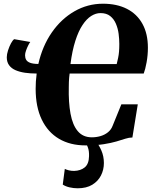

<svg xmlns="http://www.w3.org/2000/svg" viewBox="-20 -772 822 1034"><path d="M440.5 11Q358 11 297.8 -24.5Q237.5 -60 204.8 -128.2Q172 -196.5 172 -293.5Q172 -314.5 173.2 -333.2Q174.5 -352 177.5 -376Q143.5 -376 114.5 -380.2Q85.5 -384.5 63.2 -394.2Q41 -404 28.8 -421Q16.5 -438 16.5 -463.5Q16.5 -479.5 23.2 -500.5Q30 -521.5 39.2 -538.8Q48.5 -556 56.5 -561L143 -546Q138.5 -540.5 132 -527.5Q125.5 -514.5 120.2 -499.8Q115 -485 115 -474.5Q115 -460.5 120.8 -450.2Q126.5 -440 141.8 -434Q157 -428 186.5 -427.5Q208.5 -524.5 259.2 -597.5Q310 -670.5 381 -711.2Q452 -752 534.5 -752Q609.5 -752 663.8 -724.2Q718 -696.5 747.2 -643.5Q776.5 -590.5 776.5 -515Q776.5 -475 769.5 -436.5Q762.5 -398 754 -376H355Q353.5 -365 352.5 -354Q351.5 -343 351 -331Q350.5 -319 350.5 -304Q348.5 -220.5 359.8 -159.5Q371 -98.5 399 -65.5Q427 -32.5 474.5 -32.5Q499 -32.5 521.8 -39.2Q544.5 -46 561.5 -59.8Q578.5 -73.5 586.5 -94.5L633.5 -210H722L693 -31.5Q675.5 -31.5 655.2 -25Q635 -18.5 607.2 -10.2Q579.5 -2 539 4.5Q498.5 11 440.5 11ZM608.5 -427Q613 -445 616.2 -460.5Q619.5 -476 621 -493.8Q622.5 -511.5 622.5 -535.5Q622.5 -561.5 618.8 -590.2Q615 -619 604.2 -644.2Q593.5 -669.5 573.5 -685.5Q553.5 -701.5 521 -701.5Q496 -701.5 471.2 -686Q446.5 -670.5 424.5 -637.5Q402.5 -604.5 385.8 -552.2Q369 -500 359.5 -427ZM398 242Q376.5 242 354.8 237Q333 232 318 222L329 137.5Q337.5 142 350.5 145.2Q363.5 148.5 379 148.5Q414 147.5 436.2 129.5Q458.5 111.5 459.5 69.5Q460.5 40.5 453 21.2Q445.5 2 440 -9.5L475 -11.5L497 -9.5Q513 8.5 526.2 39.2Q539.5 70 539.5 106Q539.5 142 523.8 173Q508 204 476.8 223Q445.5 242 398 242Z"/></svg>

Font: Merriweather 72pt Black
Style: Italic
Weight: 900
Italic angle: -7.8°
Version: Version 2.101